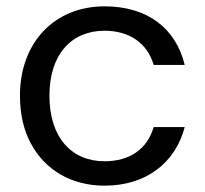

<svg xmlns="http://www.w3.org/2000/svg" viewBox="-20 -577 647 606"><path d="M77 -125C122 -40 206 9 310 9C442 9 534 -64 563 -176H465C445 -107 390 -68 310 -68C206 -68 136 -143 136 -275C136 -406 206 -480 310 -480C390 -480 446 -439 465 -372H563C535 -488 445 -557 310 -557C154 -557 43 -445 43 -275C43 -218 54 -168 77 -125Z"/></svg>

Font: Poppins
Style: Regular
Weight: 400
Designer: Ninad Kale (Devanagari), Jonny Pinhorn (Latin)
Foundry: Indian Type Foundry
Version: 4.004